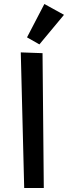

<svg xmlns="http://www.w3.org/2000/svg" viewBox="-20 -958 340 961"><path d="M199.2 -17.1H101.1L84 -695.8L192.9 -691.9ZM300.3 -883.8 177.2 -735.8 115.2 -771 202.1 -938Z"/></svg>

Font: McLaren
Style: Regular
Weight: 400
Designer: Astigmatic (AOETI)
Foundry: Astigmatic (AOETI)
Version: Version 1.000